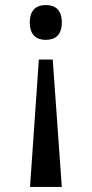

<svg xmlns="http://www.w3.org/2000/svg" viewBox="-20 -561 364 761"><path d="M161 -541C127 -541 98 -524 98 -472C98 -420 127 -403 161 -403C197 -403 225 -420 225 -472C225 -524 197 -541 161 -541ZM189 -325H134L99 180H225Z"/></svg>

Font: Noto Serif Armenian SemiCondensed Medium
Style: Regular
Weight: 500
Width: 4
Designer: Monotype Design Team
Foundry: Monotype Imaging Inc.
Version: Version 2.008